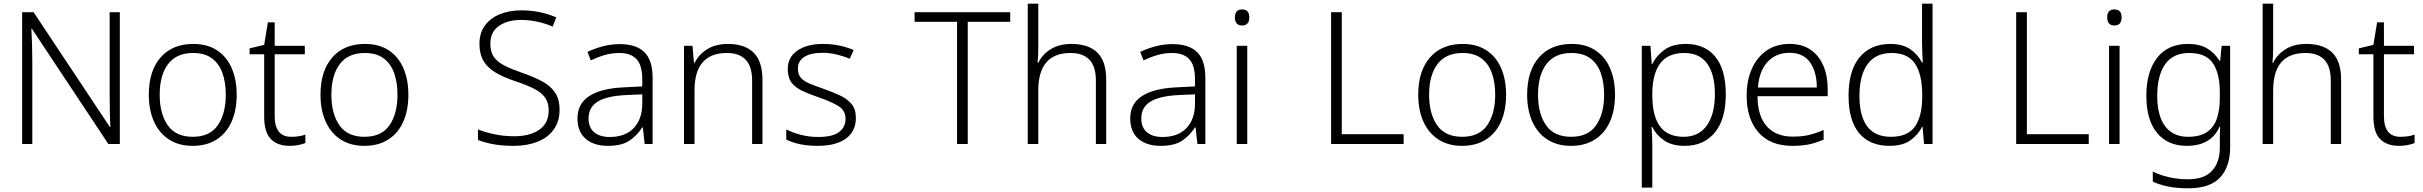

<svg xmlns="http://www.w3.org/2000/svg" viewBox="-20 -780 13124 1040"><path d="M629 0H567L153 -624H150Q152 -585 153.5 -541.5Q155 -498 155 -451V0H100V-714H162L575 -92H578Q576 -123 575 -171Q574 -219 574 -261V-714H629Z M1262 -267Q1262 -183 1234.5 -121Q1207 -59 1153.5 -24.5Q1100 10 1023 10Q949 10 896 -24Q843 -58 814.5 -120.5Q786 -183 786 -267Q786 -396 850 -469Q914 -542 1027 -542Q1103 -542 1155.5 -507.5Q1208 -473 1235 -411Q1262 -349 1262 -267ZM845 -267Q845 -164 888.5 -101.5Q932 -39 1024 -39Q1117 -39 1160 -102Q1203 -165 1203 -267Q1203 -333 1185 -384Q1167 -435 1128 -464Q1089 -493 1026 -493Q936 -493 890.5 -433Q845 -373 845 -267Z M1557 -39Q1579 -39 1599 -42Q1619 -45 1634 -51V-5Q1619 1 1597 5.5Q1575 10 1550 10Q1483 10 1447 -27Q1411 -64 1411 -148V-486H1332V-518L1411 -537L1431 -659H1468V-532H1631V-486H1468V-151Q1468 -39 1557 -39Z M2192 -267Q2192 -183 2164.5 -121Q2137 -59 2083.5 -24.5Q2030 10 1953 10Q1879 10 1826 -24Q1773 -58 1744.5 -120.5Q1716 -183 1716 -267Q1716 -396 1780 -469Q1844 -542 1957 -542Q2033 -542 2085.5 -507.5Q2138 -473 2165 -411Q2192 -349 2192 -267ZM1775 -267Q1775 -164 1818.5 -101.5Q1862 -39 1954 -39Q2047 -39 2090 -102Q2133 -165 2133 -267Q2133 -333 2115 -384Q2097 -435 2058 -464Q2019 -493 1956 -493Q1866 -493 1820.5 -433Q1775 -373 1775 -267Z M3011 -186Q3011 -122 2979 -78Q2947 -34 2891 -12Q2835 10 2764 10Q2699 10 2651 1Q2603 -8 2569 -22V-79Q2606 -64 2657 -53Q2708 -42 2767 -42Q2849 -42 2900.5 -77Q2952 -112 2952 -182Q2952 -224 2932.5 -251.5Q2913 -279 2872.5 -299.5Q2832 -320 2769 -341Q2709 -361 2666 -386Q2623 -411 2600 -448.5Q2577 -486 2577 -543Q2577 -601 2606.5 -641.5Q2636 -682 2687.5 -703Q2739 -724 2805 -724Q2857 -724 2904 -714Q2951 -704 2993 -686L2974 -636Q2888 -672 2803 -672Q2729 -672 2682.5 -639.5Q2636 -607 2636 -544Q2636 -498 2656 -470.5Q2676 -443 2714 -424Q2752 -405 2807 -386Q2870 -364 2915.5 -340Q2961 -316 2986 -279.5Q3011 -243 3011 -186Z M3337 -541Q3427 -541 3471 -497Q3515 -453 3515 -358V0H3472L3462 -90H3459Q3430 -45 3388.5 -17.5Q3347 10 3273 10Q3196 10 3152 -28.5Q3108 -67 3108 -139Q3108 -219 3173 -260.5Q3238 -302 3362 -307L3459 -312V-349Q3459 -427 3427.5 -460Q3396 -493 3335 -493Q3294 -493 3256 -482Q3218 -471 3180 -453L3162 -499Q3200 -517 3244.5 -529Q3289 -541 3337 -541ZM3369 -265Q3267 -260 3217.5 -229.5Q3168 -199 3168 -139Q3168 -89 3198.5 -63.5Q3229 -38 3283 -38Q3366 -38 3412 -85.5Q3458 -133 3459 -217V-269Z M3923 -542Q4014 -542 4062 -495Q4110 -448 4110 -348V0H4054V-344Q4054 -420 4019 -456.5Q3984 -493 3917 -493Q3742 -493 3742 -290V0H3685V-532H3731L3739 -440H3743Q3764 -484 3810 -513Q3856 -542 3923 -542Z M4616 -141Q4616 -69 4562 -29.5Q4508 10 4410 10Q4354 10 4311 0.5Q4268 -9 4239 -24V-79Q4274 -61 4319 -49.5Q4364 -38 4411 -38Q4489 -38 4524.5 -64.5Q4560 -91 4560 -137Q4560 -181 4523 -204.5Q4486 -228 4414 -253Q4364 -270 4326.5 -287.5Q4289 -305 4268 -332Q4247 -359 4247 -406Q4247 -470 4299 -506Q4351 -542 4438 -542Q4486 -542 4527.5 -533Q4569 -524 4604 -509L4583 -462Q4552 -475 4513 -484.5Q4474 -494 4435 -494Q4372 -494 4337 -472Q4302 -450 4302 -408Q4302 -376 4319 -357.5Q4336 -339 4368 -326Q4400 -313 4446 -297Q4494 -280 4532 -262Q4570 -244 4593 -216Q4616 -188 4616 -141Z M5222 0H5164V-662H4934V-714H5452V-662H5222Z M5604 -517Q5604 -496 5603 -477Q5602 -458 5600 -440H5604Q5625 -484 5670.5 -513Q5716 -542 5784 -542Q5876 -542 5924 -495Q5972 -448 5972 -348V0H5916V-344Q5916 -420 5881 -456.5Q5846 -493 5779 -493Q5604 -493 5604 -290V0H5547V-760H5604Z M6331 -541Q6421 -541 6465 -497Q6509 -453 6509 -358V0H6466L6456 -90H6453Q6424 -45 6382.5 -17.5Q6341 10 6267 10Q6190 10 6146 -28.5Q6102 -67 6102 -139Q6102 -219 6167 -260.5Q6232 -302 6356 -307L6453 -312V-349Q6453 -427 6421.5 -460Q6390 -493 6329 -493Q6288 -493 6250 -482Q6212 -471 6174 -453L6156 -499Q6194 -517 6238.5 -529Q6283 -541 6331 -541ZM6363 -265Q6261 -260 6211.5 -229.5Q6162 -199 6162 -139Q6162 -89 6192.5 -63.5Q6223 -38 6277 -38Q6360 -38 6406 -85.5Q6452 -133 6453 -217V-269Z M6708 -729Q6747 -729 6747 -686Q6747 -642 6708 -642Q6669 -642 6669 -686Q6669 -729 6708 -729ZM6736 -532V0H6679V-532Z M7190 0V-714H7248V-53H7583V0Z M8138 -267Q8138 -183 8110.5 -121Q8083 -59 8029.5 -24.5Q7976 10 7899 10Q7825 10 7772 -24Q7719 -58 7690.5 -120.5Q7662 -183 7662 -267Q7662 -396 7726 -469Q7790 -542 7903 -542Q7979 -542 8031.5 -507.5Q8084 -473 8111 -411Q8138 -349 8138 -267ZM7721 -267Q7721 -164 7764.5 -101.5Q7808 -39 7900 -39Q7993 -39 8036 -102Q8079 -165 8079 -267Q8079 -333 8061 -384Q8043 -435 8004 -464Q7965 -493 7902 -493Q7812 -493 7766.5 -433Q7721 -373 7721 -267Z M8728 -267Q8728 -183 8700.5 -121Q8673 -59 8619.5 -24.5Q8566 10 8489 10Q8415 10 8362 -24Q8309 -58 8280.5 -120.5Q8252 -183 8252 -267Q8252 -396 8316 -469Q8380 -542 8493 -542Q8569 -542 8621.5 -507.5Q8674 -473 8701 -411Q8728 -349 8728 -267ZM8311 -267Q8311 -164 8354.5 -101.5Q8398 -39 8490 -39Q8583 -39 8626 -102Q8669 -165 8669 -267Q8669 -333 8651 -384Q8633 -435 8594 -464Q8555 -493 8492 -493Q8402 -493 8356.5 -433Q8311 -373 8311 -267Z M9112 -542Q9214 -542 9271 -473Q9328 -404 9328 -269Q9328 -134 9268.5 -62Q9209 10 9106 10Q9036 10 8993 -20Q8950 -50 8930 -92H8926Q8928 -67 8929 -37.5Q8930 -8 8930 17V236H8873V-532H8920L8927 -433H8930Q8950 -476 8994 -509Q9038 -542 9112 -542ZM9104 -493Q9015 -493 8973 -437Q8931 -381 8930 -276V-266Q8930 -152 8971.5 -95.5Q9013 -39 9100 -39Q9182 -39 9225.5 -100.5Q9269 -162 9269 -270Q9269 -377 9227.5 -435Q9186 -493 9104 -493Z M9674 -542Q9742 -542 9787.5 -510.5Q9833 -479 9856.5 -424Q9880 -369 9880 -298V-259H9500Q9500 -153 9549.5 -96.5Q9599 -40 9691 -40Q9740 -40 9777 -48.5Q9814 -57 9858 -76V-24Q9818 -6 9779 2Q9740 10 9689 10Q9569 10 9505 -63Q9441 -136 9441 -262Q9441 -343 9468.5 -406Q9496 -469 9548 -505.5Q9600 -542 9674 -542ZM9673 -494Q9600 -494 9554.5 -445Q9509 -396 9502 -306H9821Q9821 -390 9784.5 -442Q9748 -494 9673 -494Z M10215 10Q10108 10 10050.5 -58.5Q9993 -127 9993 -261Q9993 -398 10053 -470Q10113 -542 10220 -542Q10287 -542 10328.5 -512.5Q10370 -483 10391 -441H10395Q10394 -464 10392.5 -492.5Q10391 -521 10391 -545V-760H10448V0H10402L10394 -93H10391Q10370 -50 10328 -20Q10286 10 10215 10ZM10222 -39Q10314 -39 10353 -95Q10392 -151 10392 -257V-266Q10392 -376 10353.5 -434.5Q10315 -493 10226 -493Q10140 -493 10096 -432.5Q10052 -372 10052 -260Q10052 -152 10094 -95.5Q10136 -39 10222 -39Z M10901 0V-714H10959V-53H11294V0Z M11433 -729Q11472 -729 11472 -686Q11472 -642 11433 -642Q11394 -642 11394 -686Q11394 -729 11433 -729ZM11461 -532V0H11404V-532Z M11832 -542Q11894 -542 11935.5 -517.5Q11977 -493 12002 -451H12006L12014 -532H12060V17Q12060 122 12006 181Q11952 240 11831 240Q11771 240 11724.5 230.5Q11678 221 11641 204V149Q11678 168 11727 179.5Q11776 191 11833 191Q11920 191 11962 145Q12004 99 12004 20V-11Q12004 -32 12004.5 -53.5Q12005 -75 12006 -94H12003Q11957 10 11825 10Q11722 10 11664 -60Q11606 -130 11606 -262Q11606 -391 11664 -466.5Q11722 -542 11832 -542ZM11838 -493Q11751 -493 11708 -432Q11665 -371 11665 -261Q11665 -153 11708 -96Q11751 -39 11832 -39Q11898 -39 11935.5 -65.5Q11973 -92 11988.5 -139Q12004 -186 12004 -246V-281Q12004 -382 11966.5 -437.5Q11929 -493 11838 -493Z M12293 -517Q12293 -496 12292 -477Q12291 -458 12289 -440H12293Q12314 -484 12359.5 -513Q12405 -542 12473 -542Q12565 -542 12613 -495Q12661 -448 12661 -348V0H12605V-344Q12605 -420 12570 -456.5Q12535 -493 12468 -493Q12293 -493 12293 -290V0H12236V-760H12293Z M12982 -39Q13004 -39 13024 -42Q13044 -45 13059 -51V-5Q13044 1 13022 5.5Q13000 10 12975 10Q12908 10 12872 -27Q12836 -64 12836 -148V-486H12757V-518L12836 -537L12856 -659H12893V-532H13056V-486H12893V-151Q12893 -39 12982 -39Z"/></svg>

Font: Noto Sans Thai Looped Light
Style: Regular
Weight: 300
Designer: Sasikarn Vongin, Ben Mitchell
Foundry: The Fontpad Ltd
Version: Version 1.001; ttfautohint (v1.8.4.7-5d5b)